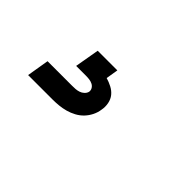

<svg xmlns="http://www.w3.org/2000/svg" viewBox="-18 -208 636 636"><g transform="rotate(45 300.0 110.0)"><path d="M92 220 105 142H220Q228 142 235.5 141.5Q243 141 251 138.5Q259 136 265.5 130Q272 124 274 116Q275 108 271 101.5Q267 95 260 91.5Q253 88 245 87Q237 86 229 86H183L198 0H290L283 43Q297 47 310.5 54Q324 61 333 72Q342 83 345 98.5Q348 114 345 129Q343 144 336 158Q329 172 318.5 183Q308 194 294 201.5Q280 209 265.5 213Q251 217 236 218.5Q221 220 207 220Z"/></g></svg>

Font: Iosevka Custom Oblique
Style: Bold
Weight: 700
Italic angle: -9°
Monospace: yes
Designer: Belleve Invis
Foundry: Belleve Invis
Version: Version 30.1.2; ttfautohint (v1.8.4)